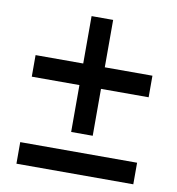

<svg xmlns="http://www.w3.org/2000/svg" viewBox="-73 -688 696 754"><g transform="rotate(10 275.0 -311.0)"><path d="M508 -433V-347H318V-160H232V-347H42V-433H232V-622H318V-433ZM42 -86H508V0H42Z"/></g></svg>

Font: Ysabeau SC
Style: Bold
Weight: 700
Designer: Christian Thalmann (Catharsis Fonts)
Version: Version 0.003